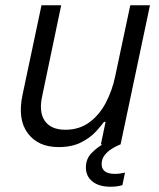

<svg xmlns="http://www.w3.org/2000/svg" viewBox="-20 -550 607 731"><path d="M203 10Q125 10 85.5 -43Q46 -96 66 -190L138 -530H213L141 -186Q127 -124 150.5 -90Q174 -56 229 -56Q282 -56 320.5 -84.5Q359 -113 383 -159Q407 -205 418 -257L476 -530H551L439 0H438Q438 0 427.5 4.5Q417 9 402.5 18.5Q388 28 377.5 42Q367 56 367 75Q367 112 418 112Q432 112 444 109.5Q456 107 456 107L446 155Q446 155 433.5 158Q421 161 401 161Q357 161 332 141Q307 121 307 88Q307 55 328 33.5Q349 12 370 0H364L382 -86H376Q366 -72 345 -49Q324 -26 289 -8Q254 10 203 10Z"/></svg>

Font: Be Vietnam Pro Light
Style: Italic
Weight: 300
Italic angle: -12°
Designer: Lam Bao, Tony Le, Vietanh Nguyen
Foundry: Yellow Type Foundry
Version: Version 1.002; ttfautohint (v1.8.3)